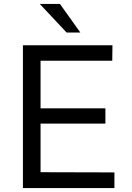

<svg xmlns="http://www.w3.org/2000/svg" viewBox="-20 -960 672 980"><path d="M564 0V-80L187 -81V-329H518V-407H187V-650H553L554 -729H97V0ZM390 -794 286 -940H183L320 -794Z"/></svg>

Font: Cheyenne Sans
Style: Regular
Weight: 400
Designer: The Public Sans project authors (U.S. Web Design System), Libre Franklin designed by Pablo Impallari and Rodrigo Fuenzal
Foundry: The Cheyenne Sans Project Authors
Version: Version 2.007